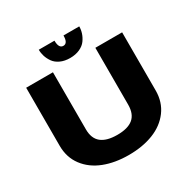

<svg xmlns="http://www.w3.org/2000/svg" viewBox="-191 -1053 1233 1245"><g transform="rotate(-30 425.0 -430.0)"><path d="M562.5 -872.5Q562.5 -847.5 554.5 -823Q546.5 -798.5 530 -775.5Q513.5 -752.5 482.2 -738.2Q451 -724 410 -724Q369 -724 338.2 -738.2Q307.5 -752.5 291.2 -775.5Q275 -798.5 267.2 -823Q259.5 -847.5 259.5 -872.5H377Q377 -814.5 411 -814.5Q444.5 -814.5 444.5 -872.5ZM65.5 -265V-700H266V-272.5Q266 -204.5 306 -172Q346 -139.5 425.5 -139.5Q505 -139.5 544.2 -172.2Q583.5 -205 583.5 -274.5V-700H784V-265Q784 -178.5 737 -115.2Q690 -52 609.5 -20.5Q529 11 425.5 11Q322 11 241.2 -20.5Q160.5 -52 113 -115.2Q65.5 -178.5 65.5 -265Z"/></g></svg>

Font: League Mono Wide ExtraBold
Style: Regular
Weight: 800
Width: 8
Designer: Tyler Finck
Foundry: The League of Moveable Type / Tyler Finck
Version: Version 2.210